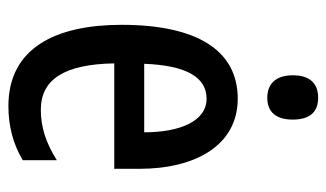

<svg xmlns="http://www.w3.org/2000/svg" viewBox="-184 -602 795 468"><g transform="rotate(90 214.0 -367.5)"><path d="M218 -745C182 -745 163 -724 163 -683C163 -643 183 -621 218 -621C253 -621 271 -643 271 -683C271 -723 254 -745 218 -745ZM220 -549C102 -549 40 -449 40 -266C40 -106 96 10 238 10C286 10 330 -1 370 -25V-108C327 -81 289 -69 247 -69C172 -69 136 -128 134 -248H391V-309C391 -447 333 -549 220 -549ZM220 -473C276 -473 302 -406 302 -321H135C139 -426 169 -473 220 -473Z"/></g></svg>

Font: Noto Sans Gujarati ExtraCondensed Medium
Style: Regular
Weight: 500
Width: 2
Designer: Jelle Bosma - Monotype Design Team, Universal Thirst
Foundry: Monotype Imaging Inc.
Version: Version 2.106